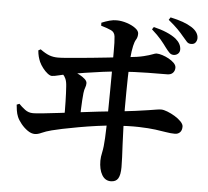

<svg xmlns="http://www.w3.org/2000/svg" viewBox="-59 -895 1119 1034"><g transform="rotate(5 500.0 -377.5)"><path d="M810.6 -666.1Q796.8 -685.4 778.4 -707.4Q759.9 -729.3 727.2 -758.4L736.1 -771.5Q774.1 -762.6 805.6 -749.3Q837 -736 857.7 -719.6Q888.1 -693.8 888.1 -662.7Q888.1 -648.8 878.5 -640Q868.8 -631.2 854.7 -631.2Q841.8 -631.2 832.5 -640.3Q823.2 -649.3 810.6 -666.1ZM896.9 -734.6Q882.5 -752.4 863.6 -771.6Q844.7 -790.8 812.5 -817.2L821.4 -831.1Q861.3 -822.4 888.6 -812.6Q916 -802.8 937.1 -789.5Q955.9 -777.6 965.6 -763Q975.4 -748.3 975.4 -731.9Q975.4 -719.7 967.9 -709Q960.5 -698.2 943.4 -698.2Q929.2 -698.2 920.5 -707.6Q911.7 -717.1 896.9 -734.6ZM452.5 -770Q473.9 -779.1 495.5 -784.9Q517 -790.7 534.7 -790.1Q560.7 -789.9 588.7 -780.9Q616.8 -771.9 635.9 -757.7Q655 -743.5 655 -728.4Q655 -709.1 646.9 -696.4Q638.8 -683.7 633.8 -660.7Q627.1 -629.7 625.2 -602.4Q623.3 -575.1 622.1 -548.4Q621.1 -524.5 620.2 -489.5Q619.3 -454.4 619 -411Q618.6 -367.6 618.6 -319.5Q618.6 -271.4 619.8 -222.8Q621.1 -174.2 623.5 -127.7Q625.5 -89.2 626.9 -58.6Q628.3 -28 628.3 -4.7Q628.3 36.8 616.7 56.5Q605.1 76.1 577.1 76.1Q546 76.1 529 46.7Q511.9 17.4 511.9 -29.6Q511.9 -49.1 518 -76.6Q524.1 -104 526.5 -153Q528.2 -180.7 529.1 -222.7Q530 -264.6 530.5 -313.3Q531 -361.9 531.5 -408.9Q532 -455.8 532.1 -493.8Q532.2 -531.8 532.2 -551.7Q532.2 -592.1 532.4 -619.9Q532.5 -647.8 531.9 -667.7Q531.3 -687.7 529.6 -702.2Q527.1 -725.2 507.9 -734.4Q488.7 -743.5 452.8 -754ZM211.4 -461.3Q201.9 -461.3 188.1 -472Q174.4 -482.7 162.1 -498.8Q149.7 -514.8 142.3 -530.9Q136.4 -544.7 132.6 -559Q128.9 -573.3 127.2 -592L139.5 -598.8Q166.9 -578.7 188.5 -570.6Q210 -562.6 236 -562.6Q252 -562.6 281.1 -564.9Q310.1 -567.2 347.1 -570.6Q384 -574 423.5 -577.9Q463 -581.8 499.9 -585.8Q536.8 -589.9 566.1 -593.1Q595.5 -596.4 610.8 -597.7Q665.6 -603.1 696.3 -610.9Q727 -618.6 742.1 -624.7Q757.1 -630.7 763.1 -630.7Q776.6 -630.7 794.9 -624.9Q813.2 -619.1 830.7 -609.4Q848.1 -599.6 859.5 -587.9Q870.9 -576.1 870.9 -563.2Q870.9 -546.6 860.6 -535.5Q850.4 -524.4 830.4 -524.1Q814.4 -523.8 787.2 -523.7Q760 -523.5 725.3 -523.2Q690.5 -522.9 651.4 -521Q612.3 -519.1 572.7 -516.3Q531.8 -513.6 482.6 -507.1Q433.5 -500.7 387.9 -493.5Q342.4 -486.3 309.6 -480.6Q280.5 -475.6 252.2 -468.5Q223.9 -461.3 211.4 -461.3ZM257.1 -500.3Q275.8 -501.5 293.1 -500.1Q310.4 -498.8 329.9 -493Q343.3 -489.3 359.9 -480.6Q376.4 -471.9 388.7 -460.8Q400.9 -449.6 400.9 -438.5Q400.9 -425.9 396.4 -414.7Q391.8 -403.5 389.4 -384Q387.7 -368.9 386.1 -344.4Q384.5 -319.9 383.6 -292.4Q382.7 -264.9 382.7 -239.9L298.1 -237.7Q298.1 -258 298.1 -281.6Q298.1 -305.2 297.4 -329.2Q296.7 -353.2 295.9 -374.6Q295.2 -396.1 293.8 -411.4Q292.3 -437.8 285.7 -452.5Q279.1 -467.2 270.5 -475.3Q261.9 -483.4 254.1 -488.5ZM36.6 -290.8 51 -296.6Q65 -281.7 84.2 -267.1Q103.3 -252.5 128.6 -252.5Q143.9 -252.5 181.5 -256.4Q219.2 -260.2 270.3 -266.4Q321.4 -272.7 376.3 -279.4Q431.1 -286.1 481.4 -292Q531.6 -297.9 566.8 -301.1Q632.8 -307.1 676.4 -313Q719.9 -318.8 746.9 -323.1Q773.9 -327.4 789.4 -329.9Q804.9 -332.4 814.5 -332.4Q827.8 -332.4 848.2 -324.5Q868.5 -316.6 889 -304.3Q909.5 -291.9 923.1 -277.6Q936.8 -263.2 936.8 -250.6Q936.8 -229.8 926 -219.3Q915.3 -208.8 899 -208.8Q876.5 -208.8 851.8 -213.1Q827.2 -217.4 792.1 -222Q756.9 -226.6 703.1 -228.2Q649.2 -229.8 567.8 -224.1Q527.8 -221.1 477.9 -214.2Q428 -207.3 379.5 -198.7Q331.1 -190.2 292.8 -182.1Q254.4 -174 236.6 -169.2Q204.7 -160.9 183.9 -151.3Q163.1 -141.7 147.6 -141.7Q128 -141.7 107.9 -155.9Q87.7 -170.2 72 -189.9Q56.3 -209.6 49.6 -225.9Q43.1 -241.1 40.1 -260.8Q37.1 -280.6 36.6 -290.8Z"/></g></svg>

Font: Noto Serif SC
Style: Regular
Weight: 200
Designer: Ryoko NISHIZUKA 西塚涼子 (kana & ideographs); Frank Grießhammer (Latin, Greek & Cyrillic); Wenlong ZHANG 张文龙 (bopomofo); San
Foundry: Adobe
Version: Version 2.001;hotconv 1.1.0;makeotfexe 2.6.0